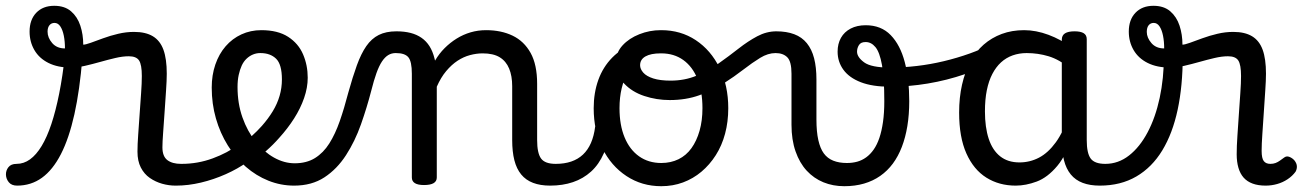

<svg xmlns="http://www.w3.org/2000/svg" viewBox="-114 -623 4492 662"><path d="M-55 17Q-74 17 -83.5 5.5Q-93 -6 -93.5 -20.5Q-94 -35 -85 -46.5Q-76 -58 -57 -58Q-32 -58 -10.5 -73.5Q11 -89 29.5 -119.5Q48 -150 63 -195Q78 -240 90 -300Q102 -360 110 -433L170 -424Q161 -312 142.5 -229Q124 -146 96 -91.5Q68 -37 30.5 -10Q-7 17 -55 17ZM491 17Q468 17 445 10.5Q422 4 402.5 -9.5Q383 -23 371.5 -45.5Q360 -68 360 -100Q360 -125 362.5 -159Q365 -193 367.5 -230.5Q370 -268 372.5 -302Q375 -336 375 -361Q375 -400 365.5 -414.5Q356 -429 330 -429Q309 -429 283.5 -423Q258 -417 231.5 -409.5Q205 -402 179 -396Q153 -390 130 -390Q85 -390 53 -406Q21 -422 4.5 -450.5Q-12 -479 -12 -514Q-12 -555 11 -579Q34 -603 73 -603Q109 -603 131 -584Q153 -565 163 -534.5Q173 -504 173 -469Q181 -469 199 -475.5Q217 -482 241.5 -491Q266 -500 293.5 -506.5Q321 -513 348 -513Q388 -513 413 -498Q438 -483 449.5 -451.5Q461 -420 461 -369Q461 -346 458.5 -310.5Q456 -275 453.5 -237Q451 -199 448.5 -166Q446 -133 446 -115Q446 -84 463 -71Q480 -58 510 -58Q524 -58 531 -46.5Q538 -35 536.5 -20.5Q535 -6 524 5.5Q513 17 491 17ZM110 -456Q110 -480 106 -500Q102 -520 94 -532Q86 -544 74 -544Q63 -544 56.5 -536Q50 -528 50 -514Q50 -493 66 -474.5Q82 -456 110 -456Z M493 17Q474 17 467.5 5.5Q461 -6 465 -20.5Q469 -35 481 -46.5Q493 -58 512 -58Q568 -58 619.5 -77Q671 -96 708 -124Q722 -133 732 -128Q742 -123 747 -110.5Q752 -98 750.5 -84.5Q749 -71 738 -64Q706 -41 664.5 -22.5Q623 -4 579 6.5Q535 17 493 17Z M712 -121Q734 -136 753.5 -153.5Q773 -171 789 -189Q811 -214 826.5 -239.5Q842 -265 850 -292.5Q858 -320 858 -349Q858 -401 838 -420.5Q818 -440 784 -440Q770 -440 763.5 -452Q757 -464 757.5 -479.5Q758 -495 765.5 -507Q773 -519 787 -519Q844 -519 879.5 -496Q915 -473 931 -435.5Q947 -398 947 -355Q947 -321 934.5 -285Q922 -249 900 -214.5Q878 -180 849 -148Q828 -124 804 -103Q780 -82 754 -64Z M900 17Q854 17 811.5 0Q769 -17 733.5 -48Q698 -79 671.5 -121.5Q645 -164 630.5 -214.5Q616 -265 616 -321Q616 -364 628.5 -400.5Q641 -437 664 -463.5Q687 -490 718.5 -504.5Q750 -519 787 -519Q801 -519 807.5 -507Q814 -495 813.5 -479.5Q813 -464 805 -452Q797 -440 783 -440Q770 -440 758 -435Q746 -430 736 -420.5Q726 -411 719.5 -397Q713 -383 709 -364.5Q705 -346 705 -323Q705 -266 722 -218Q739 -170 767.5 -134.5Q796 -99 831 -79.5Q866 -60 902 -60Q943 -60 972 -78Q1001 -96 1021.5 -128.5Q1042 -161 1057.5 -205.5Q1073 -250 1087 -304Q1102 -358 1116.5 -398Q1131 -438 1149 -464Q1167 -490 1192 -502.5Q1217 -515 1253 -515Q1267 -515 1273.5 -503.5Q1280 -492 1279.5 -477.5Q1279 -463 1271.5 -451.5Q1264 -440 1250 -440Q1236 -440 1224.5 -433Q1213 -426 1203 -411Q1193 -396 1184 -371Q1175 -346 1166 -310Q1151 -252 1130.5 -194Q1110 -136 1079 -88Q1048 -40 1004.5 -11.5Q961 17 900 17Z M1783 17Q1749 17 1724 7.5Q1699 -2 1683 -21.5Q1667 -41 1659.5 -70.5Q1652 -100 1652 -140V-326Q1652 -361 1641.5 -386.5Q1631 -412 1609 -425.5Q1587 -439 1550 -439Q1529 -439 1506.5 -433Q1484 -427 1463.5 -413.5Q1443 -400 1424.5 -378Q1406 -356 1392 -324V-11Q1392 2 1381 8.5Q1370 15 1348 15Q1327 15 1316.5 8.5Q1306 2 1306 -11V-369Q1306 -411 1294 -425.5Q1282 -440 1251 -440Q1236 -440 1229 -451.5Q1222 -463 1222 -477.5Q1222 -492 1230 -503.5Q1238 -515 1253 -515Q1280 -515 1301.5 -509.5Q1323 -504 1339.5 -492.5Q1356 -481 1367 -463.5Q1378 -446 1384 -422L1386 -414Q1400 -438 1419 -457Q1438 -476 1460.5 -490Q1483 -504 1508.5 -511.5Q1534 -519 1562 -519Q1614 -519 1653.5 -500Q1693 -481 1715.5 -440.5Q1738 -400 1738 -334V-140Q1738 -95 1751.5 -76.5Q1765 -58 1802 -58Q1816 -58 1823 -46.5Q1830 -35 1828.5 -20.5Q1827 -6 1816 5.5Q1805 17 1783 17Z M1783 17Q1769 17 1762.5 5.5Q1756 -6 1757.5 -20.5Q1759 -35 1770 -46.5Q1781 -58 1802 -58Q1832 -58 1855.5 -66Q1879 -74 1896 -90Q1913 -106 1923.5 -130Q1934 -154 1938 -186Q1940 -201 1953 -205.5Q1966 -210 1978.5 -205.5Q1991 -201 1989 -186Q1985 -133 1968 -94.5Q1951 -56 1924 -31.5Q1897 -7 1861.5 5Q1826 17 1783 17Z M2166 19Q2099 19 2046 -16Q1993 -51 1963 -111.5Q1933 -172 1933 -250Q1933 -303 1949 -347.5Q1965 -392 1997 -424.5Q2029 -457 2078 -475.5Q2127 -494 2193 -494Q2206 -494 2209.5 -483Q2213 -472 2208.5 -461Q2204 -450 2191 -450Q2160 -450 2133.5 -441Q2107 -432 2086.5 -415Q2066 -398 2051.5 -374Q2037 -350 2029.5 -318.5Q2022 -287 2022 -250Q2022 -192 2039.5 -149.5Q2057 -107 2089.5 -84Q2122 -61 2166 -61Q2199 -61 2225.5 -74Q2252 -87 2270 -112Q2288 -137 2298 -172Q2308 -207 2308 -250Q2308 -308 2291 -350.5Q2274 -393 2242 -416Q2210 -439 2166 -439Q2147 -439 2138 -451Q2129 -463 2129 -479Q2129 -495 2138 -507Q2147 -519 2166 -519Q2233 -519 2285 -484.5Q2337 -450 2367 -389Q2397 -328 2397 -250Q2397 -203 2386 -162Q2375 -121 2354 -88Q2333 -55 2304.5 -31Q2276 -7 2241 6Q2206 19 2166 19Z M2195 -278Q2150 -278 2107.5 -292Q2065 -306 2037.5 -335.5Q2010 -365 2010 -410Q2010 -442 2032.5 -466.5Q2055 -491 2090.5 -505Q2126 -519 2164 -519Q2183 -519 2192.5 -507Q2202 -495 2202 -479Q2202 -463 2192.5 -451Q2183 -439 2164 -439Q2130 -439 2111.5 -428.5Q2093 -418 2093 -398Q2093 -385 2104 -372.5Q2115 -360 2138.5 -352.5Q2162 -345 2198 -345Q2247 -345 2287.5 -362Q2328 -379 2364 -404.5Q2400 -430 2432.5 -455.5Q2465 -481 2497 -498Q2529 -515 2563 -515Q2582 -515 2591 -503.5Q2600 -492 2599 -477.5Q2598 -463 2588.5 -451.5Q2579 -440 2560 -440Q2534 -440 2507 -423.5Q2480 -407 2449 -383Q2418 -359 2380.5 -335Q2343 -311 2297 -294.5Q2251 -278 2195 -278Z M2797 19Q2758 19 2725 5.5Q2692 -8 2667.5 -34.5Q2643 -61 2629 -101Q2615 -141 2615 -193V-369Q2615 -411 2600.5 -425.5Q2586 -440 2560 -440Q2544 -440 2535.5 -451.5Q2527 -463 2527 -477.5Q2527 -492 2536 -503.5Q2545 -515 2562 -515Q2598 -515 2624.5 -505Q2651 -495 2668 -474Q2685 -453 2693 -422Q2701 -391 2701 -349V-211Q2701 -169 2707.5 -140Q2714 -111 2726.5 -94Q2739 -77 2759 -69Q2779 -61 2806 -61Q2825 -61 2841.5 -65.5Q2858 -70 2872.5 -80.5Q2887 -91 2898.5 -107.5Q2910 -124 2918 -147.5Q2926 -171 2930.5 -202.5Q2935 -234 2935 -274Q2935 -355 2927 -399Q2919 -443 2904.5 -460.5Q2890 -478 2871 -478Q2855 -478 2848.5 -492.5Q2842 -507 2847.5 -521.5Q2853 -536 2871 -536Q2924 -536 2957 -502Q2990 -468 3005.5 -409Q3021 -350 3021 -274Q3021 -228 3014.5 -188.5Q3008 -149 2995.5 -116.5Q2983 -84 2964.5 -59Q2946 -34 2921 -16.5Q2896 1 2865 10Q2834 19 2797 19Z M2955 -324Q2894 -324 2854 -339.5Q2814 -355 2794 -382.5Q2774 -410 2774 -445Q2774 -472 2785.5 -492.5Q2797 -513 2819 -524.5Q2841 -536 2871 -536Q2883 -536 2888 -521.5Q2893 -507 2889 -492.5Q2885 -478 2870 -478Q2854 -478 2847.5 -467.5Q2841 -457 2841 -445Q2841 -426 2865.5 -408Q2890 -390 2955 -390Q3000 -390 3047 -395.5Q3094 -401 3140 -412Q3186 -423 3229.5 -438.5Q3273 -454 3310 -474Q3328 -484 3336.5 -472.5Q3345 -461 3344.5 -444Q3344 -427 3331 -420Q3276 -389 3213.5 -367.5Q3151 -346 3085 -335Q3019 -324 2955 -324Z M3388 17Q3331 17 3287 -10.5Q3243 -38 3218 -94Q3193 -150 3193 -235Q3193 -287 3203 -331Q3213 -375 3231.5 -410Q3250 -445 3277.5 -469Q3305 -493 3340 -506Q3375 -519 3417 -519Q3458 -519 3501 -503Q3544 -487 3578 -461V-386Q3538 -418 3501.5 -429Q3465 -440 3426 -440Q3400 -440 3377.5 -432Q3355 -424 3337.5 -408Q3320 -392 3307.5 -368Q3295 -344 3288.5 -312Q3282 -280 3282 -239Q3282 -184 3295 -144.5Q3308 -105 3334.5 -84Q3361 -63 3401 -63Q3437 -63 3468.5 -79.5Q3500 -96 3526.5 -132.5Q3553 -169 3572 -229L3588 -168Q3565 -91 3531.5 -51Q3498 -11 3460.5 3Q3423 17 3388 17ZM3678 17Q3644 17 3619 7.5Q3594 -2 3578 -21.5Q3562 -41 3554.5 -70.5Q3547 -100 3547 -140V-486Q3547 -501 3558 -508Q3569 -515 3591 -515Q3612 -515 3622.5 -508.5Q3633 -502 3633 -488V-140Q3633 -95 3646.5 -76.5Q3660 -58 3697 -58Q3706 -58 3710.5 -46.5Q3715 -35 3713.5 -20.5Q3712 -6 3703.5 5.5Q3695 17 3678 17Z M3678 17Q3659 17 3652.5 5.5Q3646 -6 3650 -20.5Q3654 -35 3666 -46.5Q3678 -58 3697 -58Q3742 -58 3779 -87Q3816 -116 3843 -167Q3870 -218 3884.5 -285.5Q3899 -353 3899 -429Q3899 -441 3909 -446.5Q3919 -452 3931.5 -452Q3944 -452 3954 -446.5Q3964 -441 3964 -429Q3964 -327 3946.5 -245Q3929 -163 3893.5 -104.5Q3858 -46 3804 -14.5Q3750 17 3678 17Z M4250 17Q4224 17 4205 10Q4186 3 4174 -10.5Q4162 -24 4156 -44.5Q4150 -65 4150 -91Q4150 -119 4152.5 -155Q4155 -191 4157.5 -229Q4160 -267 4162.5 -301.5Q4165 -336 4165 -361Q4165 -400 4155.5 -414.5Q4146 -429 4120 -429Q4099 -429 4073.5 -423Q4048 -417 4021.5 -409.5Q3995 -402 3969 -396Q3943 -390 3920 -390Q3875 -390 3843 -406Q3811 -422 3794.5 -450.5Q3778 -479 3778 -514Q3778 -555 3801 -579Q3824 -603 3863 -603Q3899 -603 3921 -584Q3943 -565 3953 -534.5Q3963 -504 3963 -469Q3971 -469 3989 -475.5Q4007 -482 4031.5 -491Q4056 -500 4083.5 -506.5Q4111 -513 4138 -513Q4178 -513 4203 -498Q4228 -483 4239.5 -451.5Q4251 -420 4251 -369Q4251 -346 4248.5 -310.5Q4246 -275 4243.5 -235.5Q4241 -196 4238.5 -161Q4236 -126 4236 -103Q4236 -77 4243.5 -67.5Q4251 -58 4266 -58Q4276 -58 4284 -61Q4292 -64 4299.5 -69.5Q4307 -75 4314 -80Q4322 -86 4332 -82Q4342 -78 4349 -70Q4357 -60 4357.5 -50Q4358 -40 4353 -31Q4342 -16 4325.5 -5Q4309 6 4289.5 11.5Q4270 17 4250 17ZM3900 -456Q3900 -480 3896 -500Q3892 -520 3884 -532Q3876 -544 3864 -544Q3853 -544 3846.5 -536Q3840 -528 3840 -513Q3840 -493 3856 -474.5Q3872 -456 3900 -456Z"/></svg>

Font: Playwrite BE WAL
Style: Regular
Weight: 400
Designer: Veronika Burian, José Scaglione
Foundry: TypeTogether
Version: Version 1.002